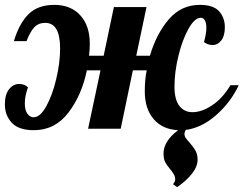

<svg xmlns="http://www.w3.org/2000/svg" viewBox="-57 -529 1001 789"><path d="M706 5Q701 15 701 21Q701 30 706 37.5Q711 45 722 57Q738 75 746.5 90.5Q755 106 755 127Q755 155 732.5 184Q710 213 671 240L654 228Q663 217 663 209Q663 198 658.5 189.5Q654 181 643 167Q629 151 622 137.5Q615 124 615 102Q615 51 675 6Q611 3 574.5 -39.5Q538 -82 538 -153Q538 -205 546 -240H489L439 0H305L356 -240H300Q279 -138 224 -66Q169 6 82 6Q20 6 -8.5 -24.5Q-37 -55 -37 -100Q-37 -140 -20 -162Q-3 -184 22 -184Q44 -184 58 -170Q45 -135 45 -104Q45 -75 56 -61Q67 -47 81 -47Q108 -47 133 -92Q158 -137 174 -204Q190 -271 190 -330Q190 -435 129 -435Q101 -435 84 -417Q67 -399 52 -360H0Q22 -433 60.5 -471Q99 -509 166 -509Q234 -509 273 -466Q312 -423 312 -350Q312 -326 309 -300H369L411 -500H545L503 -300H559Q586 -391 637 -450Q688 -509 764 -509Q820 -509 843.5 -482.5Q867 -456 867 -417Q867 -382 852.5 -363Q838 -344 816 -344Q798 -344 781 -356Q791 -389 791 -415Q791 -434 785 -445Q779 -456 768 -456Q743 -456 717.5 -410.5Q692 -365 676 -298.5Q660 -232 660 -173Q660 -120 680 -94Q700 -68 734 -68Q772 -68 815 -96.5Q858 -125 890 -179H924Q892 -110 832.5 -57Q773 -4 706 5Z"/></svg>

Font: Lobster
Style: Regular
Weight: 400
Designer: Impallari Type
Foundry: Impallari Type
Version: Version 2.100